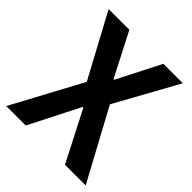

<svg xmlns="http://www.w3.org/2000/svg" viewBox="-177 -744 858 858"><g transform="rotate(45 251.5 -315.0)"><path d="M502 0H371L249 -238H244L123 0H0L178 -331L17 -630H148L254 -424H258L363 -630H486L322 -333Z"/></g></svg>

Font: Pragati Narrow
Style: Bold
Weight: 700
Designer: Hector Gatti, Marcela Romero, Pablo Cosgaya and Nicolas Silva
Foundry: Omnibus-Type
Version: Version 1.010; ttfautohint (v1.3)